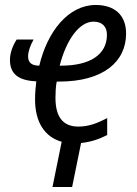

<svg xmlns="http://www.w3.org/2000/svg" viewBox="-20 -566 549 772"><path d="M411 -23V-91C370 -70 336 -57 295 -57C230 -57 203 -100 203 -173C203 -193 204 -217 208 -238H218C394 -238 487 -317 487 -431C487 -507 439 -546 365 -546C254 -546 170 -438 138 -302C109 -302 93 -313 93 -339C93 -358 101 -382 115 -407H47C30 -381 20 -351 20 -325C20 -269 54 -242 126 -239C123 -216 121 -192 121 -165C121 -75 160 -15 228 4L191 186H270L306 9C344 5 378 -6 411 -23ZM226 -302H220C247 -408 300 -479 356 -479C391 -479 410 -459 410 -426C410 -347 343 -302 226 -302Z"/></svg>

Font: Noto Sans Condensed
Style: Italic
Weight: 400
Width: 3
Italic angle: -12°
Designer: Monotype Design Team
Foundry: Monotype Imaging Inc.
Version: Version 2.013